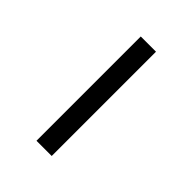

<svg xmlns="http://www.w3.org/2000/svg" viewBox="-1 -528 263 263"><g transform="rotate(-45 131.0 -396.0)"><path d="M30 -381.5V-411H232V-381.5Z"/></g></svg>

Font: Big Shoulders Stencil Display ExtraLight
Style: Regular
Weight: 250
Designer: Patric King
Foundry: XO Type Co
Version: Version 2.001